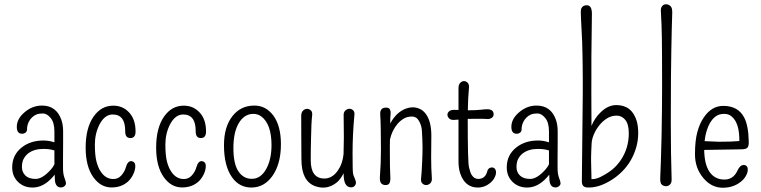

<svg xmlns="http://www.w3.org/2000/svg" viewBox="-20 -883 3627 915"><path d="M239.3 -100.1Q238.8 -127 239.3 -166Q218.3 -173.3 186 -173.3Q142.6 -173.3 114.7 -152.3Q101.1 -141.6 92.8 -126.2Q84.5 -110.8 84.5 -86.7Q84.5 -62.5 101.1 -46.4Q117.7 -30.3 149.9 -30.3Q182.1 -30.3 221.7 -74.2Q232.9 -86.4 239.3 -100.1ZM270.5 10.3Q241.2 10.3 241.2 -34.2Q241.2 -37.1 240.7 -50.8Q236.3 -45.4 231 -39.1Q187 10.7 135.3 10.7Q93.8 10.7 66.4 -15.6Q38.1 -43 38.1 -85.4Q38.1 -144.5 84 -180.7Q104.5 -196.8 130.1 -205.1Q155.8 -213.4 187.5 -213.4Q213.9 -213.4 239.3 -204.6V-256.3Q239.3 -299.3 221.4 -320.8Q203.6 -342.3 184.6 -342.3Q165.5 -342.3 153.6 -337.4Q141.6 -332.5 132.3 -323.2Q111.8 -303.2 108.9 -273.4Q110.4 -257.8 102.5 -251.7Q94.7 -245.6 85.4 -245.6Q59.1 -245.6 60.1 -280.8Q61 -317.4 97.2 -348.1Q134.3 -379.9 180.2 -379.9Q248.5 -379.9 272.5 -312Q280.8 -287.6 280.8 -258.3V-208L280.3 -126V-82.5Q280.3 -53.2 287.4 -35.2Q294.4 -17.1 294.4 -9.5Q294.4 -2 287.1 4.2Q279.8 10.3 270.5 10.3Z M626 -256.3Q626 -225.1 601.3 -225.1Q576.7 -225.1 576.7 -256.3Q577.6 -337.4 517.1 -337.4Q479 -337.4 454.1 -289.6Q432.1 -246.1 432.1 -194.3Q432.1 -142.6 439.7 -113.3Q447.3 -84 460 -65.4Q483.4 -29.8 520 -29.8Q543.5 -29.8 558.8 -47.6Q574.2 -65.4 579.6 -85Q587.9 -115.2 605 -115.2Q613.3 -114.7 619.6 -108.4Q626 -102.1 624.5 -85.2Q623 -68.4 613.8 -49.8Q604.5 -31.2 589.8 -17.6Q558.6 10.3 511.7 10.3Q460.4 10.3 425.8 -37.1Q388.2 -88.4 388.2 -179.2Q388.2 -274.4 426.8 -328.6Q462.4 -378.4 517.1 -379.4Q563.5 -380.4 593.8 -348.6Q626 -315.9 626 -256.3Z M961.9 -256.3Q961.9 -225.1 937.3 -225.1Q912.6 -225.1 912.6 -256.3Q913.6 -337.4 853 -337.4Q814.9 -337.4 790 -289.6Q768.1 -246.1 768.1 -194.3Q768.1 -142.6 775.6 -113.3Q783.2 -84 795.9 -65.4Q819.3 -29.8 856 -29.8Q879.4 -29.8 894.8 -47.6Q910.2 -65.4 915.5 -85Q923.8 -115.2 940.9 -115.2Q949.2 -114.7 955.6 -108.4Q961.9 -102.1 960.4 -85.2Q959 -68.4 949.7 -49.8Q940.4 -31.2 925.8 -17.6Q894.5 10.3 847.7 10.3Q796.4 10.3 761.7 -37.1Q724.1 -88.4 724.1 -179.2Q724.1 -274.4 762.7 -328.6Q798.3 -378.4 853 -379.4Q899.4 -380.4 929.7 -348.6Q961.9 -315.9 961.9 -256.3Z M1224.6 -328.6Q1208.5 -340.3 1186.8 -340.3Q1165 -340.3 1147.2 -328.4Q1129.4 -316.4 1117.2 -294.9Q1092.3 -252 1092.3 -177Q1092.3 -102.1 1116.2 -66.4Q1140.1 -30.8 1180.2 -30.8Q1224.1 -30.8 1250.5 -81.1Q1273.9 -126 1273.9 -191.4Q1273.9 -292 1224.6 -328.6ZM1179.7 10.7Q1151.9 11.2 1127.7 -0.7Q1103.5 -12.7 1085.9 -38.1Q1047.4 -91.8 1047.4 -190.9Q1047.4 -279.8 1088.9 -331.1Q1127.9 -379.9 1192.4 -379.9Q1246.6 -379.9 1282.2 -333Q1318.8 -283.2 1318.8 -196.3Q1318.8 -99.6 1276.4 -42Q1238.3 9.8 1179.7 10.7Z M1460.9 -119.1Q1460.9 -32.2 1525.9 -32.2Q1563 -32.2 1589.4 -69.3Q1612.8 -102.5 1617.2 -148.4Q1618.7 -191.4 1618.7 -227.5Q1618.7 -279.3 1617.7 -332Q1616.7 -348.1 1626 -356.4Q1635.3 -364.7 1645.3 -364.7Q1655.3 -364.7 1663.1 -357.2Q1670.9 -349.6 1668.9 -335Q1660.2 -240.7 1660.2 -153.1Q1660.2 -65.4 1662.6 -55.2Q1665 -44.9 1668.5 -38.1Q1676.3 -20.5 1676.3 -12.5Q1676.3 -4.4 1670.2 2.7Q1664.1 9.8 1653.3 9.8Q1616.7 9.8 1617.7 -57.1Q1601.1 -26.9 1586.9 -15.1Q1538.6 24.9 1481 3.9Q1416.5 -20.5 1416.5 -123.5Q1416.5 -177.2 1415.8 -229.5Q1415 -281.7 1415.5 -332Q1416 -348.1 1424.6 -356.2Q1433.1 -364.3 1443.1 -364.3Q1453.1 -364.3 1461.4 -356.9Q1469.7 -349.6 1467.5 -332Q1465.3 -314.5 1464.1 -286.1Q1462.9 -257.8 1462.4 -228Q1460.9 -178.2 1460.9 -119.1Z M2035.6 -236.8 2034.7 -131.3Q2034.7 -79.1 2038.1 -33.7Q2039.1 -17.1 2030 -9Q2021 -1 2011 -1Q2001 -1 1992.9 -8.5Q1984.9 -16.1 1986.6 -31.5Q1988.3 -46.9 1989.5 -66.9Q1990.7 -86.9 1991.7 -108.4Q1993.7 -151.4 1993.7 -179.4Q1993.7 -207.5 1992.7 -220.2Q1991.7 -232.9 1990.7 -258.1Q1989.7 -283.2 1977.5 -305.4Q1965.3 -327.6 1943.4 -327.6Q1921.4 -327.6 1905.3 -318.4Q1889.2 -309.1 1875.5 -293.9Q1847.7 -261.2 1838.4 -217.8Q1837.9 -204.1 1837.9 -190.9V-165.5Q1837.9 -77.1 1839.8 -48.6Q1841.8 -20 1836.4 -10.5Q1831.1 -1 1817.6 -1Q1804.2 -1 1796.6 -9.5Q1789.1 -18.1 1790.5 -41Q1795.4 -104 1795.4 -170.4Q1795.4 -284.2 1792 -337.4Q1790 -370.1 1819.3 -370.1Q1834.5 -370.1 1838.6 -360.8Q1842.8 -351.6 1841.6 -341.3Q1840.3 -331.1 1840.1 -323.7Q1839.8 -316.4 1839.8 -308.6Q1839.8 -300.8 1839.8 -294.4Q1868.7 -349.1 1916.5 -366.2Q1931.6 -371.6 1947.3 -371.6Q1962.9 -371.6 1979.5 -364.5Q1996.1 -357.4 2008.3 -341.3Q2035.6 -306.2 2035.6 -236.8Z M2165 -462.9Q2165 -480 2173.3 -488.3Q2181.6 -496.6 2191.4 -496.6Q2201.2 -496.6 2209 -488.3Q2216.8 -480 2214.8 -462.9Q2210.4 -417.5 2209.5 -357.4Q2249.5 -357.4 2270 -359.9Q2290.5 -362.3 2299.3 -362.3Q2332.5 -363.3 2332.5 -337.9Q2332.5 -323.2 2315.4 -317.4Q2309.6 -315.4 2301.8 -315.9Q2293.9 -316.4 2284.9 -316.7Q2275.9 -316.9 2267.1 -316.9Q2252 -316.9 2238 -316.9Q2224.1 -316.9 2213.4 -316.4Q2211.4 -316.4 2209 -316.4Q2209 -315.4 2209 -314.9Q2209 -112.8 2214.8 -86.9Q2220.7 -61 2227.5 -49.8Q2239.7 -30.3 2258.8 -30.3Q2289.6 -30.3 2300.3 -60.5Q2304.7 -85 2325.2 -85Q2332.5 -85 2338.1 -78.9Q2343.8 -72.8 2343.8 -61Q2343.8 -49.3 2336.4 -35.6Q2329.1 -22 2316.9 -11.7Q2290 10.7 2256.8 10.7Q2196.3 10.7 2173.3 -56.2Q2165 -80.6 2165 -116.2V-313Q2154.8 -312.5 2142.6 -311.5Q2127.4 -311 2119.9 -319.1Q2112.3 -327.1 2112.3 -336.2Q2112.3 -345.2 2120.1 -352.3Q2127.9 -359.4 2143.6 -359.4L2165 -358.9Z M2596.2 -100.1Q2595.7 -127 2596.2 -166Q2575.2 -173.3 2543 -173.3Q2499.5 -173.3 2471.7 -152.3Q2458 -141.6 2449.7 -126.2Q2441.4 -110.8 2441.4 -86.7Q2441.4 -62.5 2458 -46.4Q2474.6 -30.3 2506.8 -30.3Q2539.1 -30.3 2578.6 -74.2Q2589.8 -86.4 2596.2 -100.1ZM2627.4 10.3Q2598.1 10.3 2598.1 -34.2Q2598.1 -37.1 2597.7 -50.8Q2593.3 -45.4 2587.9 -39.1Q2543.9 10.7 2492.2 10.7Q2450.7 10.7 2423.3 -15.6Q2395 -43 2395 -85.4Q2395 -144.5 2440.9 -180.7Q2461.4 -196.8 2487.1 -205.1Q2512.7 -213.4 2544.4 -213.4Q2570.8 -213.4 2596.2 -204.6V-256.3Q2596.2 -299.3 2578.4 -320.8Q2560.5 -342.3 2541.5 -342.3Q2522.5 -342.3 2510.5 -337.4Q2498.5 -332.5 2489.3 -323.2Q2468.8 -303.2 2465.8 -273.4Q2467.3 -257.8 2459.5 -251.7Q2451.7 -245.6 2442.4 -245.6Q2416 -245.6 2417 -280.8Q2418 -317.4 2454.1 -348.1Q2491.2 -379.9 2537.1 -379.9Q2605.5 -379.9 2629.4 -312Q2637.7 -287.6 2637.7 -258.3V-208L2637.2 -126V-82.5Q2637.2 -53.2 2644.3 -35.2Q2651.4 -17.1 2651.4 -9.5Q2651.4 -2 2644 4.2Q2636.7 10.3 2627.4 10.3Z M2752.9 -18.1 2757.3 -440.4V-503.9Q2757.3 -534.7 2756.8 -564Q2756.3 -593.3 2755.9 -622.6Q2755.4 -651.9 2754.4 -683.1Q2751.5 -751 2749 -792.2Q2746.6 -833.5 2749.3 -840.3Q2752 -847.2 2756.3 -851.1Q2763.2 -857.9 2776.9 -857.9Q2800.8 -857.9 2800.8 -817.4L2798.3 -612.8V-514.6Q2798.3 -484.9 2798.1 -451.7Q2797.9 -418.5 2798.3 -385.3Q2798.8 -315.9 2798.8 -282.7Q2814 -320.8 2842.3 -347.7Q2877.9 -382.3 2917 -382.3Q2991.2 -382.3 3014.2 -306.6Q3021.5 -282.2 3021.5 -247.8Q3021.5 -213.4 3011.5 -179.2Q3001.5 -145 2984.4 -116.5Q2967.3 -87.9 2944.3 -65.2Q2921.4 -42.5 2896 -26.4Q2832.5 14.2 2776.9 10.3Q2752.9 8.3 2752.9 -18.1ZM2796.9 -127V-115.7Q2796.9 -103.5 2798.8 -29.3Q2820.8 -28.3 2846.2 -42Q2877.9 -58.6 2899.2 -76.2Q2920.4 -93.8 2937.5 -118.7Q2976.6 -175.8 2976.6 -248Q2976.6 -291 2960 -311.5Q2943.4 -332 2918.7 -332Q2894 -332 2873.3 -319.1Q2852.5 -306.2 2836.7 -286.6Q2820.8 -267.1 2810.8 -244.1Q2800.8 -221.2 2799.6 -201.4Q2798.3 -181.6 2797.9 -167.2Q2797.4 -152.8 2797.1 -143.1Q2796.9 -133.3 2796.9 -127Z M3180.7 -28.3Q3181.2 -12.2 3173.1 -3.9Q3165 4.4 3153.8 4.4Q3142.6 4.4 3133.8 -3.2Q3125 -10.7 3126.5 -37.6Q3127.9 -64.5 3129.6 -118.4Q3131.3 -172.4 3132.8 -235.4Q3135.3 -374 3135.3 -467.5Q3135.3 -561 3135 -607.9Q3134.8 -654.8 3134.3 -694.3Q3133.3 -768.6 3129.4 -830.1Q3128.4 -845.7 3135.7 -854.2Q3143.1 -862.8 3154.3 -862.8Q3165.5 -862.8 3175 -854.2Q3184.6 -845.7 3183.6 -820.3Q3182.6 -794.9 3181.4 -746.6Q3180.2 -698.2 3179.2 -638.7Q3178.2 -579.1 3177.5 -509.8Q3176.8 -440.4 3176.8 -295.9Q3176.8 -151.4 3180.7 -28.3Z M3503.4 -210.9Q3504.4 -295.9 3467.8 -327.1Q3453.1 -340.3 3432.1 -340.3Q3411.1 -340.3 3397.5 -332.5Q3383.8 -324.7 3373.3 -311.5Q3362.8 -298.3 3355.7 -281.5Q3348.6 -264.6 3344.2 -247.1Q3339.8 -228.5 3337.9 -210.4L3404.8 -207.5Q3470.2 -207.5 3503.4 -210.9ZM3335.9 -168.5Q3336.9 -101.1 3360.4 -65.4Q3385.7 -27.3 3432.1 -27.3Q3474.6 -27.3 3494.1 -69.3Q3506.3 -96.7 3524.4 -96.7Q3532.7 -96.7 3538.3 -91.3Q3543.9 -85.9 3543.5 -72.5Q3543 -59.1 3533.9 -43.5Q3524.9 -27.8 3508.8 -15.6Q3473.6 11.7 3424.3 11.7Q3371.1 11.7 3332.5 -33.7Q3292 -81.5 3292 -147.5Q3292 -213.4 3303.5 -254.6Q3314.9 -295.9 3334 -323.2Q3371.1 -378.4 3426.8 -378.4Q3498 -378.4 3526.9 -322.3Q3546.9 -283.2 3548.3 -207.5Q3548.8 -186 3541.5 -178.7Q3534.2 -171.4 3511.7 -171.4Z"/></svg>

Font: Pompiere
Style: Regular
Weight: 400
Designer: Karolina Lach
Foundry: Sorkin Type Co.
Version: Version 1.002